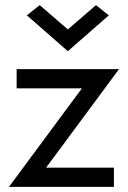

<svg xmlns="http://www.w3.org/2000/svg" viewBox="-20 -730 500 750"><path d="M245 -615 135 -710 85 -670 245 -530 405 -670 355 -710ZM300 -385 15 0H425V-75H160L445 -460H45V-385Z"/></svg>

Font: Glinicke Jost Regular
Style: Regular
Weight: 400
Version: Version 3.710